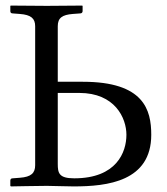

<svg xmlns="http://www.w3.org/2000/svg" viewBox="-20 -666 598 688"><path d="M106 -572V-74C106 -46 92 -32 51 -29L25 -27C20 -27 17 -24 17 -19V0L19 2C19 2 120 0 148 0C177 0 208 2 244 2C365 2 522 -16 522 -183C522 -272 496 -373 277 -373H187V-572C187 -602 203 -613 241 -616L268 -618C272 -618 276 -621 276 -626V-645L274 -646C274 -646 187 -645 148 -645C112 -645 19 -646 19 -646L17 -645V-626C17 -621 20 -618 25 -618L51 -616C91 -613 106 -600 106 -572ZM187 -333H264C392 -333 433 -243 433 -183C433 -121 398 -27 246 -27C191 -27 187 -46 187 -79Z"/></svg>

Font: Linux Libertine O C
Style: Regular
Weight: 400
Designer: Philipp H. Poll
Foundry: Philipp H. Poll
Version: Version 4.0.3